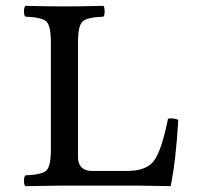

<svg xmlns="http://www.w3.org/2000/svg" viewBox="-20 -635 680 657"><path d="M197 0Q116 1 67 2Q62 -2 62 -16Q62 -30 67 -35Q122 -37 138 -51Q154 -65 154 -122V-491Q154 -548 138 -562Q122 -576 67 -578Q62 -582 62 -596Q62 -610 67 -615Q149 -613 202 -613Q254 -613 334 -615Q338 -610 338 -596Q338 -582 334 -578Q279 -576 263 -562Q247 -548 247 -491V-96Q247 -74 259.5 -62Q272 -50 294 -50H414Q481 -50 507 -85Q533 -120 555 -229Q573 -232 590 -225Q582 -85 564 2Q472 0 445 0Z"/></svg>

Font: Linux Libertine Mono O
Style: Mono
Weight: 400
Designer: Philipp H. Poll
Foundry: Philipp H. Poll
Version: Version 5.1.7